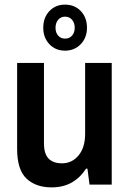

<svg xmlns="http://www.w3.org/2000/svg" viewBox="-20 -798 562 830"><path d="M261 -579Q220 -579 193.5 -607Q167 -635 167 -678Q167 -722 193.5 -750Q220 -778 261 -778Q303 -778 329.5 -750Q356 -722 356 -678Q356 -635 329 -607Q302 -579 261 -579ZM261 -631Q280 -631 291.5 -644Q303 -657 303 -678Q303 -699 291.5 -712.5Q280 -726 261 -726Q243 -726 231.5 -712.5Q220 -699 220 -678Q220 -657 231.5 -644Q243 -631 261 -631ZM203 12Q135 12 94.5 -26Q54 -64 54 -155V-526H170V-179Q170 -133 190 -112.5Q210 -92 248 -92Q291 -92 319.5 -126Q348 -160 348 -220V-526H463V0H367L358 -69H352Q328 -31 291 -9.5Q254 12 203 12Z"/></svg>

Font: Archivo SemiCondensed SemiBold
Style: Regular
Weight: 600
Width: 4
Designer: Hector Gatti
Foundry: Omnibus-Type
Version: Version 2.001; ttfautohint (v1.8.3)